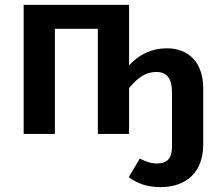

<svg xmlns="http://www.w3.org/2000/svg" viewBox="-20 -549 893 787"><path d="M664 -351C604 -351 552 -328 509 -281V-529H77V0H205V-431H381V0H509V-188C545 -231 577 -254 621 -254C662 -254 685 -230 685 -169V54C685 99 665 121 625 121C597 121 580 114 553 101L508 177C543 204 586 218 637 218C745 218 813 156 813 43V-187C813 -291 755 -351 664 -351Z"/></svg>

Font: Fira Sans Medium
Style: Regular
Weight: 500
Designer: Carrois Corporate & Edenspiekermann AG
Foundry: Carrois Corporate GbR & Edenspiekermann AG
Version: Version 4.203